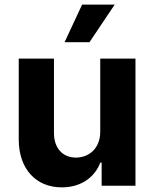

<svg xmlns="http://www.w3.org/2000/svg" viewBox="-20 -797 662 824"><path d="M410.2 -232.2C410.5 -159.1 360.4 -120.7 306.1 -120.7C248.9 -120.7 212 -160.9 211.6 -225.1V-545.5H60.4V-198.2C60.7 -70.7 135.3 7.1 245 7.1C327.1 7.1 386 -35.2 410.5 -99.1H416.2V0H561.4V-545.5H410.2ZM257.1 -615.8H364L472.3 -777.3H332.4Z"/></svg>

Font: Margiela Sans
Style: Bold
Weight: 700
Designer: Stefan Endress, Andreas Faust
Version: Version 1.100;FEAKit 1.0